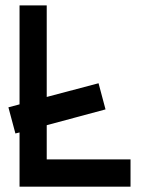

<svg xmlns="http://www.w3.org/2000/svg" viewBox="-20 -704 565 724"><path d="M156.2 -103H472.2V0H53.7V-204.6L38.1 -200.7L11.7 -299.3L53.7 -310.5V-683.6H156.2V-338.4L351.6 -390.1L377.9 -291.5L156.2 -231.9Z"/></svg>

Font: Anka/Coder Condensed
Style: Bold
Weight: 700
Width: 4
Monospace: yes
Version: Version 001.100